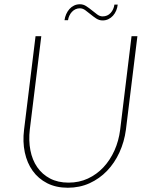

<svg xmlns="http://www.w3.org/2000/svg" viewBox="-20 -873 712 902"><path d="M86 0ZM302 -15Q351.5 -15 393 -34.2Q434.5 -53.5 466 -87.2Q497.5 -121 517.8 -166.2Q538 -211.5 544.5 -263.5L598 -703H625.5L571.5 -263.5Q564 -207 541.2 -157.2Q518.5 -107.5 483 -70.5Q447.5 -33.5 400.8 -12.2Q354 9 298.5 9Q243.5 9 201.8 -12.2Q160 -33.5 133.5 -70.5Q107 -107.5 96.5 -157.2Q86 -207 93 -263.5L147 -703H174L120 -264.5Q114 -212.5 122.8 -167Q131.5 -121.5 154.8 -87.8Q178 -54 215 -34.5Q252 -15 302 -15ZM462 -796Q485 -796 499.8 -812.2Q514.5 -828.5 517.5 -851.5H533Q531.5 -836.5 525.8 -823Q520 -809.5 510.8 -799.2Q501.5 -789 489.2 -783Q477 -777 462 -777Q446 -777 432.2 -786Q418.5 -795 405.8 -805.5Q393 -816 380.8 -825Q368.5 -834 355 -834Q344 -834 334.5 -829.5Q325 -825 317.8 -817.2Q310.5 -809.5 305.8 -799.2Q301 -789 299.5 -778H283Q285 -793 291 -806.5Q297 -820 306.2 -830.5Q315.5 -841 328 -847Q340.5 -853 355.5 -853Q371.5 -853 385.2 -844Q399 -835 411.8 -824.5Q424.5 -814 436.8 -805Q449 -796 462 -796Z"/></svg>

Font: Lato Thin
Style: Italic
Weight: 200
Italic angle: -7°
Designer: Lukasz Dziedzic
Foundry: tyPoland Lukasz Dziedzic
Version: Version 2.007; 2014-02-27